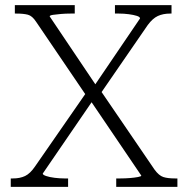

<svg xmlns="http://www.w3.org/2000/svg" viewBox="-20 -730 734 750"><path d="M38 -677V-710H272V-677H255Q237 -677 218.5 -675.5Q200 -674 187 -672Q174 -670 174 -666L363 -385L369 -382L584 -67Q601 -44 618 -38.5Q635 -33 663 -33H673V0H434V-33H451Q469 -33 487.5 -34.5Q506 -36 519 -38.5Q532 -41 532 -44L328 -345L322 -349L121 -645Q106 -668 89 -672.5Q72 -677 44 -677ZM22 0V-33H31Q58 -33 78 -42.5Q98 -52 117 -80L325 -380L347 -344L147 -52Q147 -47 160 -42.5Q173 -38 193 -35.5Q213 -33 231 -33H246V0ZM369 -359 343 -387 527 -658Q527 -664 514.5 -668Q502 -672 483 -674.5Q464 -677 445 -677H429V-710H650V-677H645Q617 -677 596.5 -667.5Q576 -658 557 -632Z"/></svg>

Font: Roboto Serif 36pt ExtraLight
Style: Regular
Weight: 250
Designer: Greg Gazdowicz
Foundry: Commercial Type
Version: Version 1.008